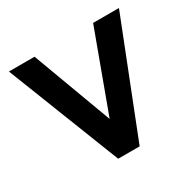

<svg xmlns="http://www.w3.org/2000/svg" viewBox="-126 -670 801 798"><g transform="rotate(-30 275.0 -270.5)"><path d="M223 0H326L539 -541H415L275 -161L134 -541H11Z"/></g></svg>

Font: Custom Plus Jakarta Sans SemiBold
Style: Regular
Weight: 600
Designer: Gumpita Rahayu & FullSphere
Foundry: Tokotype & FullSphere
Version: Version 1.001;hotconv 1.0.117;makeotfexe 2.5.65602